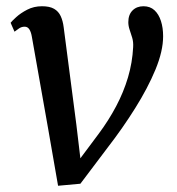

<svg xmlns="http://www.w3.org/2000/svg" viewBox="-20 -585 566 615"><path d="M82 -467.5Q79.5 -482.5 74 -491Q68.5 -499.5 59 -499.5Q49 -499.5 41 -494Q33 -488.5 26.5 -483.5L14 -512Q18 -517.5 32 -530.2Q46 -543 67.2 -554Q88.5 -565 114.5 -565Q139 -565 153.2 -556.8Q167.5 -548.5 174.5 -533.2Q181.5 -518 184 -497.5L224.5 -186.5L242.5 -35.5L211 -42.5L296.5 -157Q328.5 -200 352.2 -245Q376 -290 390 -337.2Q404 -384.5 406.5 -434Q407.5 -450.5 403.5 -464Q399.5 -477.5 395.2 -489.8Q391 -502 391 -514Q391 -538 404.5 -551.5Q418 -565 439.5 -565Q461 -565 474.8 -552.2Q488.5 -539.5 495.5 -517.8Q502.5 -496 502.5 -469Q502.5 -421.5 478 -362.2Q453.5 -303 413.2 -238.8Q373 -174.5 325 -112.5L237.5 3.5L166 10L134.5 -171Z"/></svg>

Font: Merriweather 24pt
Style: Italic
Weight: 400
Italic angle: -7.8°
Designer: Eben Sorkin
Foundry: Eben Sorkin
Version: Version 2.101